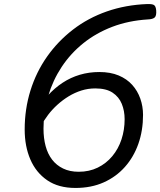

<svg xmlns="http://www.w3.org/2000/svg" viewBox="-20 -909 792 949"><path d="M353 20Q269 20 213.5 -18Q158 -56 130 -121Q102 -186 102 -269Q102 -370 130.5 -461.5Q159 -553 212.5 -629Q266 -705 340.5 -762.5Q415 -820 508 -852.5Q601 -885 708 -889Q727 -890 738.5 -885.5Q750 -881 752 -858Q754 -831 744.5 -822.5Q735 -814 711 -813Q615 -807 535 -776.5Q455 -746 392 -695.5Q329 -645 285 -578.5Q241 -512 218 -434Q195 -356 195 -273Q195 -226 205.5 -187Q216 -148 237.5 -120Q259 -92 292 -76Q325 -60 369 -60Q421 -60 463 -80.5Q505 -101 535 -137Q565 -173 580.5 -220Q596 -267 596 -320Q596 -361 582 -395.5Q568 -430 536.5 -451Q505 -472 451 -472Q415 -472 382 -461.5Q349 -451 319.5 -433Q290 -415 264 -391.5Q238 -368 217.5 -341Q197 -314 182 -285L155 -354Q183 -400 216.5 -437Q250 -474 289.5 -500Q329 -526 374.5 -539.5Q420 -553 471 -553Q526 -553 566.5 -536Q607 -519 633.5 -489.5Q660 -460 673.5 -421.5Q687 -383 687 -341Q687 -264 664 -198.5Q641 -133 597.5 -84Q554 -35 492.5 -7.5Q431 20 353 20Z"/></svg>

Font: Playwrite DK Uloopet
Style: Regular
Weight: 400
Designer: Veronika Burian, José Scaglione
Foundry: TypeTogether
Version: Version 1.002